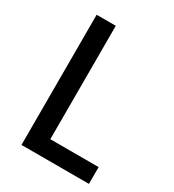

<svg xmlns="http://www.w3.org/2000/svg" viewBox="-174 -813 826 912"><g transform="rotate(30 239.5 -357.0)"><path d="M86 0H456V-92H191V-714H86Z"/></g></svg>

Font: Noto Sans Arabic UI SmCn Md
Style: Regular
Weight: 500
Width: 4
Designer: Monotype Design Team, Nadine Chahine and Nizar Qandah
Foundry: Monotype Imaging Inc.
Version: Version 2.010